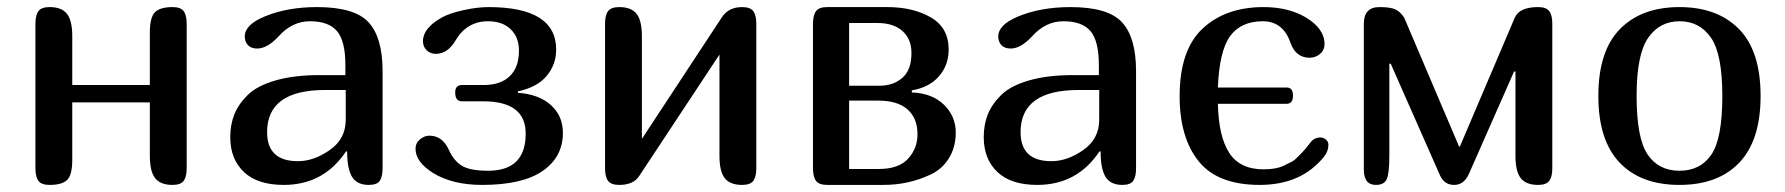

<svg xmlns="http://www.w3.org/2000/svg" viewBox="-20 -522 5040 542"><path d="M507 -47Q507 -23 498.5 -11.5Q490 0 467 0Q433 0 418 -19Q403 -38 403 -82V-233H184V-71Q184 -28 169.5 -14Q155 0 120 0Q97 0 88.5 -11.5Q80 -23 80 -47V-455Q80 -479 88.5 -490.5Q97 -502 120 -502Q154 -502 169 -483Q184 -464 184 -420V-282H403V-430Q403 -473 417.5 -487.5Q432 -502 467 -502Q490 -502 498.5 -490.5Q507 -479 507 -455Z M957 -95Q894 0 781 0Q707 0 668.5 -36.5Q630 -73 630 -135Q630 -170 641.5 -199Q653 -228 679.5 -254Q706 -280 758 -295Q810 -310 882 -310H955V-338Q955 -406 931.5 -434Q908 -462 855 -462Q805 -462 767 -420Q735 -385 706 -385Q689 -385 680 -394.5Q671 -404 671 -419Q671 -452 726 -475Q790 -502 875 -502Q981 -502 1020.5 -459Q1060 -416 1060 -321V-47Q1060 -23 1052 -11.5Q1044 0 1021 0Q988 0 974 -22.5Q960 -45 960 -94ZM898 -268Q734 -268 734 -149Q734 -67 821 -67Q866 -67 911 -98.5Q956 -130 956 -184V-268Z M1247 -99Q1261 -68 1284 -54Q1307 -40 1358 -40Q1464 -40 1464 -145Q1464 -236 1344 -236H1284Q1265 -236 1265 -261Q1265 -282 1284 -282H1346Q1393 -282 1419 -307Q1445 -332 1445 -379Q1445 -417 1421.5 -439.5Q1398 -462 1358 -462Q1298 -462 1266 -408Q1244 -370 1210 -370Q1195 -370 1184.5 -380Q1174 -390 1174 -406Q1174 -443 1228 -473Q1250 -485 1289 -493.5Q1328 -502 1359 -502Q1550 -502 1550 -382Q1550 -340 1523.5 -308Q1497 -276 1442 -264V-260Q1501 -256 1535 -225.5Q1569 -195 1569 -147Q1569 -79 1512 -39.5Q1455 0 1341 0Q1257 0 1202 -34Q1153 -65 1153 -102Q1153 -118 1165.5 -128.5Q1178 -139 1192 -139Q1229 -139 1247 -99Z M2115 -47Q2115 -23 2106.5 -11.5Q2098 0 2075 0Q2041 0 2026 -19Q2011 -38 2011 -82V-368L1785 -26Q1769 0 1728 0Q1705 0 1696.5 -11.5Q1688 -23 1688 -47V-455Q1688 -479 1696.5 -490.5Q1705 -502 1728 -502Q1762 -502 1777 -483Q1792 -464 1792 -420V-130L2017 -472Q2036 -502 2075 -502Q2098 -502 2106.5 -490.5Q2115 -479 2115 -455Z M2275 -455Q2275 -479 2283.5 -490.5Q2292 -502 2315 -502H2485Q2557 -502 2607.5 -473Q2658 -444 2658 -382Q2658 -338 2630.5 -306.5Q2603 -275 2554 -267V-261Q2611 -259 2644.5 -226.5Q2678 -194 2678 -148Q2678 -106 2658.5 -75Q2639 -44 2606.5 -29Q2574 -14 2541.5 -7Q2509 0 2473 0H2315Q2292 0 2283.5 -11.5Q2275 -23 2275 -47ZM2463 -280Q2502 -280 2527.5 -302.5Q2553 -325 2553 -372Q2553 -412 2527.5 -434.5Q2502 -457 2458 -457H2377V-280ZM2377 -45H2461Q2517 -45 2543.5 -74Q2570 -103 2570 -143Q2570 -188 2542 -213Q2514 -238 2459 -238H2377Z M3084 -95Q3021 0 2908 0Q2834 0 2795.5 -36.5Q2757 -73 2757 -135Q2757 -170 2768.5 -199Q2780 -228 2806.5 -254Q2833 -280 2885 -295Q2937 -310 3009 -310H3082V-338Q3082 -406 3058.5 -434Q3035 -462 2982 -462Q2932 -462 2894 -420Q2862 -385 2833 -385Q2816 -385 2807 -394.5Q2798 -404 2798 -419Q2798 -452 2853 -475Q2917 -502 3002 -502Q3108 -502 3147.5 -459Q3187 -416 3187 -321V-47Q3187 -23 3179 -11.5Q3171 0 3148 0Q3115 0 3101 -22.5Q3087 -45 3087 -94ZM3025 -268Q2861 -268 2861 -149Q2861 -67 2948 -67Q2993 -67 3038 -98.5Q3083 -130 3083 -184V-268Z M3612 -229H3418Q3420 -137 3450 -90.5Q3480 -44 3547 -44Q3564 -44 3578.5 -46.5Q3593 -49 3605.5 -55Q3618 -61 3626.5 -65.5Q3635 -70 3644.5 -80Q3654 -90 3658.5 -94.5Q3663 -99 3671.5 -110Q3680 -121 3682 -123Q3692 -134 3707 -134Q3716 -134 3723 -128Q3730 -122 3730 -113Q3730 -95 3717 -79Q3653 0 3536 0Q3417 0 3363.5 -67Q3310 -134 3310 -250Q3310 -381 3375 -441.5Q3440 -502 3547 -502Q3617 -502 3666 -473Q3719 -441 3719 -398Q3719 -380 3706 -369.5Q3693 -359 3677 -359Q3638 -359 3623 -401Q3602 -462 3545 -462Q3483 -462 3452.5 -420Q3422 -378 3418 -275H3612Q3630 -275 3630 -252Q3630 -229 3612 -229Z M3830 -455Q3830 -502 3874 -502Q3905 -502 3919 -495.5Q3933 -489 3944 -472L4099 -108H4101L4256 -472Q4269 -502 4322 -502Q4345 -502 4353.5 -490.5Q4362 -479 4362 -455V-47Q4362 -23 4353.5 -11.5Q4345 0 4322 0Q4288 0 4273 -19Q4258 -38 4258 -82V-320H4254L4127 -32Q4113 0 4085 0Q4057 0 4045 -27L3906 -342H3902V-82Q3902 -34 3895 -17Q3888 0 3864 0Q3830 0 3830 -43Z M4492 -251Q4492 -378 4553 -440Q4614 -502 4721 -502Q4828 -502 4889 -440Q4950 -378 4950 -251Q4950 -126 4890 -63Q4830 0 4721 0Q4612 0 4552 -63Q4492 -126 4492 -251ZM4842 -251Q4842 -369 4810 -415.5Q4778 -462 4721 -462Q4665 -462 4632.5 -415Q4600 -368 4600 -251Q4600 -132 4631 -86Q4662 -40 4721 -40Q4780 -40 4811 -85.5Q4842 -131 4842 -251Z"/></svg>

Font: Marmelad
Style: Regular
Weight: 400
Designer: Manvel Shmavonyan
Foundry: Cyreal
Version: Version 1.001;PS 001.001;hotconv 1.0.88;makeotf.lib2.5.64775